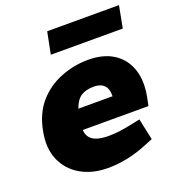

<svg xmlns="http://www.w3.org/2000/svg" viewBox="-135 -840 871 955"><g transform="rotate(-20 301.0 -362.5)"><path d="M275 9Q193 9 132 -26Q71 -61 43.5 -124.5Q16 -188 33 -275Q50 -364 99.5 -420Q149 -476 219 -503.5Q289 -531 364 -531Q445 -531 498 -496.5Q551 -462 572 -400.5Q593 -339 577 -256L568 -212H220Q222 -186 235.5 -170Q249 -154 273.5 -147Q298 -140 333 -140Q358 -140 387.5 -143.5Q417 -147 450 -154L503 -165L527 -52L490 -37Q433 -13 379 -2Q325 9 275 9ZM236 -319H417Q418 -358 399.5 -377Q381 -396 345 -396Q303 -396 277 -379Q251 -362 236 -319ZM199 -618 222 -734H602L580 -618Z"/></g></svg>

Font: REM ExtraBold
Style: Italic
Weight: 800
Italic angle: -11°
Designer: Octavio Pardo
Foundry: Ashler Design
Version: Version 1.005;gftools[0.9.28]